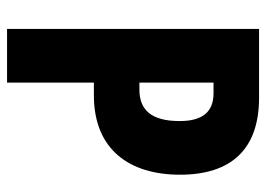

<svg xmlns="http://www.w3.org/2000/svg" viewBox="-125 -629 754 544"><g transform="rotate(90 252.0 -357.0)"><path d="M257 -714H62V0H214V-246H250C404 -246 475 -347 475 -490C475 -635 403 -714 257 -714ZM244 -585C297 -585 323 -554 323 -489C323 -407 290 -375 234 -375H214V-585Z"/></g></svg>

Font: Noto Sans Lao UI ExtCond ExtBd
Style: Regular
Weight: 800
Width: 2
Designer: Monotype Design Team
Foundry: Monotype Imaging Inc.
Version: Version 2.000